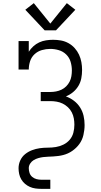

<svg xmlns="http://www.w3.org/2000/svg" viewBox="-20 -996 640 1221"><path d="M243 205Q224 205 205.5 202.5Q187 200 170 192.5Q153 185 139 173Q125 161 115.5 145Q106 129 102 110.5Q98 92 98 74Q98 48 109 24Q120 0 140 -16Q160 -32 184 -41Q208 -50 233 -53.5Q258 -57 284 -57Q310 -57 335 -61Q360 -65 383.5 -76.5Q407 -88 423.5 -107.5Q440 -127 446.5 -152Q453 -177 453 -203Q453 -223 449.5 -243Q446 -263 436.5 -281.5Q427 -300 412 -314Q397 -328 379 -337Q361 -346 340.5 -349.5Q320 -353 300 -353H239V-411H300Q318 -411 336.5 -414.5Q355 -418 371.5 -426Q388 -434 401 -447Q414 -460 422.5 -476.5Q431 -493 434 -511.5Q437 -530 437 -548Q437 -576 429 -603Q421 -630 401 -649.5Q381 -669 354 -677Q327 -685 300 -685Q273 -685 246.5 -677.5Q220 -670 200 -651.5Q180 -633 171.5 -607Q163 -581 163 -554H98V-735H163V-667Q175 -686 192 -701.5Q209 -717 229.5 -726.5Q250 -736 273 -739.5Q296 -743 318 -743Q343 -743 368 -738.5Q393 -734 415.5 -721.5Q438 -709 455 -690Q472 -671 482.5 -648.5Q493 -626 497.5 -601Q502 -576 502 -551Q502 -524 497 -498Q492 -472 478.5 -449.5Q465 -427 444.5 -410Q424 -393 399 -383Q427 -373 450.5 -355Q474 -337 489.5 -312.5Q505 -288 511.5 -259.5Q518 -231 518 -201Q518 -185 516 -169Q514 -153 510.5 -137.5Q507 -122 500.5 -107.5Q494 -93 484.5 -80Q475 -67 463.5 -56Q452 -45 439 -36Q426 -27 411.5 -20.5Q397 -14 381.5 -10Q366 -6 350 -4Q334 -2 318 -1Q302 0 286 0.5Q270 1 254.5 3Q239 5 223.5 9.5Q208 14 194.5 22Q181 30 172 44Q163 58 163 73Q163 89 168 104Q173 119 185 129Q197 139 212 143Q227 147 243 147H300V205ZM264 -803 141 -934 195 -976 300 -846 405 -976 459 -934 336 -803Z"/></svg>

Font: Iosevka Curly Slab LtEx
Style: Regular
Weight: 300
Width: 7
Monospace: yes
Designer: Belleve Invis
Foundry: Belleve Invis
Version: Version 11.1.0; ttfautohint (v1.8.3)